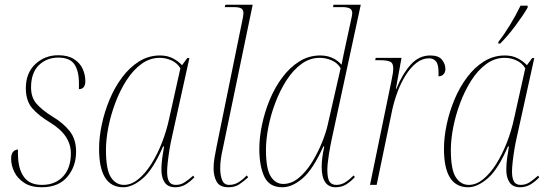

<svg xmlns="http://www.w3.org/2000/svg" viewBox="-20 -780 2314 810"><path d="M156 10Q111 10 82.5 -8.5Q54 -27 40.5 -54.5Q27 -82 27 -110Q27 -131 35.5 -140Q44 -149 56 -149Q55 -137 56 -123Q57 -67 81 -33.5Q105 0 157 0Q213 0 246 -35.5Q279 -71 279 -133Q279 -171 257.5 -203.5Q236 -236 190 -264Q142 -293 115.5 -324Q89 -355 89 -408Q89 -472 129 -509.5Q169 -547 226 -547Q266 -547 291.5 -531Q317 -515 328.5 -490Q340 -465 340 -438Q340 -404 313 -404Q313 -410 313 -416.5Q313 -423 313 -429Q313 -480 294 -508.5Q275 -537 226 -537Q177 -537 144 -505Q111 -473 111 -411Q111 -369 134 -342.5Q157 -316 200 -289Q246 -262 273.5 -227.5Q301 -193 301 -140Q301 -78 264 -34Q227 10 156 10Z M500 10Q398 10 398 -152Q398 -201 409.5 -255Q421 -309 442.5 -360.5Q464 -412 495.5 -454Q527 -496 567 -521Q607 -546 655 -546Q686 -546 709 -534Q732 -522 748 -505L770 -535H779L705 -200Q700 -179 695.5 -152Q691 -125 688 -98.5Q685 -72 685 -56Q685 -29 693 -14.5Q701 0 722 0Q742 0 758.5 -10.5Q775 -21 795 -39L800 -32Q782 -13 762.5 -1.5Q743 10 719 10Q688 10 674 -11.5Q660 -33 661 -69Q661 -87 664.5 -113.5Q668 -140 672 -162H668Q626 -65 582.5 -27.5Q539 10 500 10ZM503 0Q534 0 563.5 -24Q593 -48 618.5 -88.5Q644 -129 663.5 -179Q683 -229 694 -281L741 -492Q728 -514 704 -525Q680 -536 654 -536Q612 -536 576.5 -510Q541 -484 513.5 -441Q486 -398 466.5 -346Q447 -294 437 -242.5Q427 -191 427 -148Q427 -64 448 -32Q469 0 503 0Z M944 10Q907 10 894 -13.5Q881 -37 881 -70Q881 -93 885.5 -117.5Q890 -142 894 -163L1005 -707Q1007 -719 1007 -724Q1007 -738 998.5 -744Q990 -750 966 -750H928L931 -760H1046L920 -153Q915 -132 912 -111Q909 -90 909 -70Q909 -41 917 -20.5Q925 0 947 0Q968 0 986 -11Q1004 -22 1021 -40L1027 -32Q1007 -14 989 -2Q971 10 944 10Z M1171 10Q1116 10 1095 -35Q1074 -80 1074 -152Q1074 -200 1085.5 -254.5Q1097 -309 1118.5 -360.5Q1140 -412 1171.5 -454Q1203 -496 1243 -521Q1283 -546 1331 -546Q1360 -546 1382.5 -535.5Q1405 -525 1421 -507Q1425 -529 1430 -552Q1435 -575 1439 -594L1463 -705Q1464 -711 1465 -715.5Q1466 -720 1466 -724Q1466 -739 1455.5 -744.5Q1445 -750 1424 -750H1385L1387 -760H1502L1381 -200Q1374 -169 1367.5 -128.5Q1361 -88 1361 -63Q1361 -28 1370 -14Q1379 0 1399 0Q1419 0 1436 -10.5Q1453 -21 1472 -40L1477 -33Q1460 -14 1440.5 -2Q1421 10 1396 10Q1337 10 1337 -77Q1337 -96 1340 -117.5Q1343 -139 1348 -162H1344Q1301 -66 1257 -28Q1213 10 1171 10ZM1175 -4Q1210 -4 1241 -30Q1272 -56 1296.5 -96Q1321 -136 1338 -178Q1355 -220 1362 -251L1417 -492Q1405 -514 1380 -525Q1355 -536 1329 -536Q1287 -536 1251.5 -510Q1216 -484 1188.5 -441Q1161 -398 1141.5 -346.5Q1122 -295 1112 -243Q1102 -191 1102 -148Q1102 -68 1122 -36Q1142 -4 1175 -4Z M1632 -442Q1639 -474 1639 -492Q1639 -514 1625.5 -520Q1612 -526 1581 -526H1563L1565 -536H1674L1650 -405H1652Q1677 -467 1712 -506.5Q1747 -546 1795 -546Q1831 -546 1845 -527.5Q1859 -509 1859 -489Q1859 -475 1851 -466.5Q1843 -458 1830 -458Q1830 -462 1830 -466Q1830 -470 1830 -474Q1830 -509 1819 -521.5Q1808 -534 1790 -534Q1761 -534 1736 -514Q1711 -494 1691 -462Q1671 -430 1657 -392Q1643 -354 1635 -318L1569 0H1541Z M1955 10Q1853 10 1853 -152Q1853 -201 1864.5 -255Q1876 -309 1897.5 -360.5Q1919 -412 1950.5 -454Q1982 -496 2022 -521Q2062 -546 2110 -546Q2141 -546 2164 -534Q2187 -522 2203 -505L2225 -535H2234L2160 -200Q2155 -179 2150.5 -152Q2146 -125 2143 -98.5Q2140 -72 2140 -56Q2140 -29 2148 -14.5Q2156 0 2177 0Q2197 0 2213.5 -10.5Q2230 -21 2250 -39L2255 -32Q2237 -13 2217.5 -1.5Q2198 10 2174 10Q2143 10 2129 -11.5Q2115 -33 2116 -69Q2116 -87 2119.5 -113.5Q2123 -140 2127 -162H2123Q2081 -65 2037.5 -27.5Q1994 10 1955 10ZM1958 0Q1989 0 2018.5 -24Q2048 -48 2073.5 -88.5Q2099 -129 2118.5 -179Q2138 -229 2149 -281L2196 -492Q2183 -514 2159 -525Q2135 -536 2109 -536Q2067 -536 2031.5 -510Q1996 -484 1968.5 -441Q1941 -398 1921.5 -346Q1902 -294 1892 -242.5Q1882 -191 1882 -148Q1882 -64 1903 -32Q1924 0 1958 0ZM2083 -604Q2108 -636 2132 -675.5Q2156 -715 2176 -756H2206V-748Q2187 -715 2154.5 -671.5Q2122 -628 2090 -596H2082Z"/></svg>

Font: Noto Serif Display SemiCondensed Thin
Style: Italic
Weight: 100
Width: 4
Italic angle: -12°
Designer: Monotype Design Team
Foundry: Monotype Imaging Inc.
Version: Version 2.009